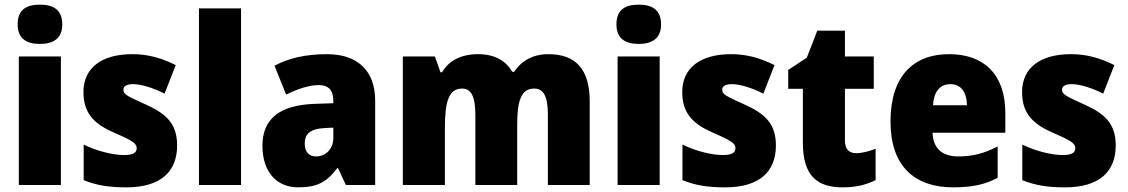

<svg xmlns="http://www.w3.org/2000/svg" viewBox="-20 -796 4854 826"><path d="M152 -776C94 -776 56 -755 56 -691C56 -629 95 -607 152 -607C207 -607 248 -629 248 -691C248 -755 208 -776 152 -776ZM242 -553H61V0H242Z M742 -170C742 -263 696 -306 610 -345C526 -383 511 -390 511 -410C511 -426 526 -434 553 -434C588 -434 642 -417 688 -393L736 -516C673 -547 616 -563 549 -563C420 -563 339 -506 339 -400C339 -314 380 -266 463 -229C550 -191 568 -180 568 -158C568 -138 551 -129 513 -129C468 -129 399 -145 340 -174V-21C399 3 454 10 524 10C674 10 742 -60 742 -170Z M1017 0V-760H836V0Z M1387 -563C1296 -563 1221 -546 1161 -513L1211 -389C1263 -415 1312 -430 1352 -430C1391 -430 1414 -410 1414 -362V-352L1329 -349C1186 -343 1109 -287 1109 -169C1109 -59 1168 10 1263 10C1347 10 1388 -15 1431 -73H1434L1468 0H1594V-363C1594 -494 1516 -563 1387 -563ZM1376 -245 1414 -247V-202C1414 -155 1381 -123 1340 -123C1310 -123 1291 -141 1291 -179C1291 -220 1315 -242 1376 -245Z M2339 -563C2274 -563 2223 -535 2192 -487H2184C2157 -533 2111 -563 2036 -563C1961 -563 1908 -532 1882 -485H1875L1851 -553H1713V0H1894V-244C1894 -358 1910 -415 1968 -415C2007 -415 2025 -381 2025 -303V0H2205V-260C2205 -362 2222 -415 2278 -415C2317 -415 2337 -384 2337 -303V0H2517V-360C2517 -500 2455 -563 2339 -563Z M2728 -776C2670 -776 2632 -755 2632 -691C2632 -629 2671 -607 2728 -607C2783 -607 2824 -629 2824 -691C2824 -755 2784 -776 2728 -776ZM2818 -553H2637V0H2818Z M3318 -170C3318 -263 3272 -306 3186 -345C3102 -383 3087 -390 3087 -410C3087 -426 3102 -434 3129 -434C3164 -434 3218 -417 3264 -393L3312 -516C3249 -547 3192 -563 3125 -563C2996 -563 2915 -506 2915 -400C2915 -314 2956 -266 3039 -229C3126 -191 3144 -180 3144 -158C3144 -138 3127 -129 3089 -129C3044 -129 2975 -145 2916 -174V-21C2975 3 3030 10 3100 10C3250 10 3318 -60 3318 -170Z M3663 -137C3632 -137 3615 -155 3615 -191V-414H3739V-553H3615V-664H3496L3451 -548L3371 -495V-414H3434V-182C3434 -39 3496 10 3605 10C3667 10 3707 -2 3747 -21V-156C3717 -145 3691 -137 3663 -137Z M4063 -563C3908 -563 3811 -467 3811 -273C3811 -81 3915 10 4080 10C4164 10 4220 -3 4272 -31V-166C4214 -136 4165 -123 4103 -123C4030 -123 3994 -161 3992 -225H4305V-310C4305 -476 4213 -563 4063 -563ZM4069 -434C4114 -434 4139 -400 4140 -343H3994C3998 -408 4028 -434 4069 -434Z M4780 -170C4780 -263 4734 -306 4648 -345C4564 -383 4549 -390 4549 -410C4549 -426 4564 -434 4591 -434C4626 -434 4680 -417 4726 -393L4774 -516C4711 -547 4654 -563 4587 -563C4458 -563 4377 -506 4377 -400C4377 -314 4418 -266 4501 -229C4588 -191 4606 -180 4606 -158C4606 -138 4589 -129 4551 -129C4506 -129 4437 -145 4378 -174V-21C4437 3 4492 10 4562 10C4712 10 4780 -60 4780 -170Z"/></svg>

Font: Noto Sans Devanagari UI SemiCondensed Black
Style: Regular
Weight: 900
Width: 4
Designer: Jelle Bosma - Monotype Design Team
Foundry: Monotype Imaging Inc.
Version: Version 2.004